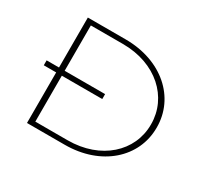

<svg xmlns="http://www.w3.org/2000/svg" viewBox="-143 -902 1173 1104"><g transform="rotate(30 443.5 -350.0)"><path d="M185.1 -30.7V-335.6H453.5V-368.3H185.1V-669.3H398C619.8 -669.3 769.3 -527.7 769.3 -350.5V-347.5C769.3 -170.3 619.8 -30.7 399 -30.7ZM147.5 0H398C639.6 0 806.9 -151.5 806.9 -348.5V-351.5C806.9 -548.5 639.6 -700 398 -700H147.5V-368.3H65.3V-335.6H147.5Z"/></g></svg>

Font: Meinily
Style: Regular
Weight: 500
Designer: Paul Hayes
Foundry: Paul Hayes
Version: Version 1.0; ttfautohint (v1.8.4.7-5d5b)